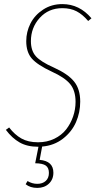

<svg xmlns="http://www.w3.org/2000/svg" viewBox="-20 -711 480 943"><path d="M286.1 -690.9Q370.6 -690.9 429.2 -621.1L413.1 -607.9Q385.7 -640.1 356.2 -655.5Q326.7 -670.9 286.1 -670.9Q218.3 -670.9 175 -623Q131.8 -575.2 131.8 -508.8Q131.8 -461.9 156.2 -434.6Q180.7 -407.2 245.1 -378.9Q314 -347.7 344 -310.5Q374 -273.4 374 -211.9Q374 -158.7 353.3 -111.1Q332.5 -63.5 289.1 -29.8Q245.6 3.9 187 8.8L174.8 74.2Q242.2 80.1 242.2 137.2Q242.2 170.4 220 191.2Q197.8 211.9 163.1 211.9Q128.4 211.9 106 193.8L115.2 178.2Q137.7 191.9 163.1 191.9Q189 191.9 204.6 177.7Q220.2 163.6 220.2 138.2Q220.2 113.3 205.1 102.3Q189.9 91.3 152.8 90.8L168.9 9.8H168Q113.3 9.8 76.2 -11.5Q39.1 -32.7 8.8 -73.2L24.9 -85Q52.2 -49.3 85.2 -30.8Q118.2 -12.2 167 -12.2Q210.9 -12.2 246.8 -29.5Q282.7 -46.9 304.9 -75.4Q327.1 -104 339.1 -138.9Q351.1 -173.8 351.1 -210.9Q351.1 -265.6 324.7 -297.9Q298.3 -330.1 234.9 -358.9Q163.6 -392.1 136.2 -423.6Q108.9 -455.1 108.9 -508.8Q108.9 -554.7 129.6 -595.7Q150.4 -636.7 191.7 -663.8Q232.9 -690.9 286.1 -690.9Z"/></svg>

Font: Fira Sans Compressed Thin
Style: Italic
Weight: 100
Width: 3
Italic angle: -8°
Designer: Carrois Corporate & Edenspiekermann AG
Foundry: Carrois Corporate GbR & Edenspiekermann AG
Version: Version 4.203;PS 004.203;hotconv 1.0.88;makeotf.lib2.5.64775